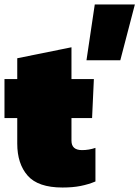

<svg xmlns="http://www.w3.org/2000/svg" viewBox="-25 -827 622 857"><path d="M361 -558 398 -807H577L512 -558ZM254 10Q145 10 98.5 -43Q52 -96 52 -186V-300H-5V-474H52V-567L294 -616V-474H394L386 -300H294V-199Q294 -157 341 -157Q372 -157 401 -167V-17Q370 -4 335 3Q300 10 254 10Z"/></svg>

Font: Kanit Black
Style: Regular
Weight: 900
Designer: Katatrad Team
Foundry: CadsonDemak
Version: Version 2.000; ttfautohint (v1.8.3)